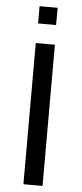

<svg xmlns="http://www.w3.org/2000/svg" viewBox="-59 -900 396 932"><g transform="rotate(5 139.0 -434.0)"><path d="M185.5 -688V0H92.3V-688ZM183.1 -867.7V-783.7H95.2V-867.7Z"/></g></svg>

Font: Arimo
Style: Regular
Weight: 400
Designer: Steve Matteson
Foundry: Monotype Imaging Inc.
Version: Version 1.33